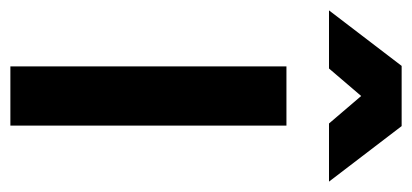

<svg xmlns="http://www.w3.org/2000/svg" viewBox="-255 -562 794 370"><g transform="rotate(90 142.0 -377.0)"><path d="M142 -676 89 -614H-23L84 -754H200L307 -614H195ZM85 0V-532H199V0Z"/></g></svg>

Font: Montserrat-Arabic
Style: Regular
Weight: 400
Designer: Mohamed Gaber
Foundry: Kief Type Foundry
Version: Version 5.008;PS 005.008;hotconv 1.0.88;makeotf.lib2.5.64775